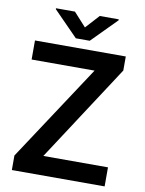

<svg xmlns="http://www.w3.org/2000/svg" viewBox="-97 -969 781 1037"><g transform="rotate(10 293.5 -451.0)"><path d="M334.5 -760.7H258.3L124.5 -897V-901.9H228.5L296.4 -827.1L364.7 -901.9H468.8V-896.5ZM195.8 -104.5H550.3V0H41.5V-79.6L388.2 -606.4H43V-710.9H541V-633.8Z"/></g></svg>

Font: Robert Sans
Style: Bold
Weight: 700
Designer: Christian Robertson (extended by Adam Twardoch)
Foundry: Google
Version: Version 12.135;April 2, 2019;FontCreator 11.5.0.2425 64-bit;